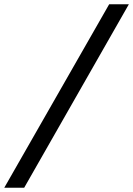

<svg xmlns="http://www.w3.org/2000/svg" viewBox="-56 -706 622 897"><path d="M-36 171 454 -686H546L57 171Z"/></svg>

Font: Chivo Medium Medium
Style: Italic
Weight: 500
Italic angle: -8.05°
Version: Version 2.002